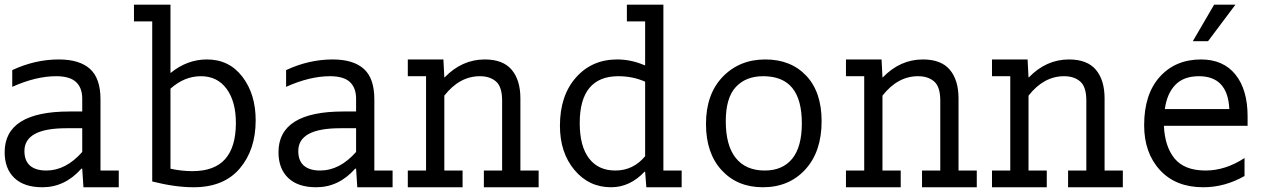

<svg xmlns="http://www.w3.org/2000/svg" viewBox="-26 -789 5354 809"><path d="M25.6 -493.6Q121.8 -538.5 221.8 -538.5Q309 -538.5 353.2 -498.7Q397.4 -459 397.4 -370.5V-70.5H474.4V0H325.6L320.5 -78.2H316.7Q247.4 0 152.6 0Q75.6 0 34.6 -39.1Q-6.4 -78.2 -6.4 -147.4Q-6.4 -319.2 266.7 -319.2H320.5V-373.1Q320.5 -419.2 294.2 -443.6Q267.9 -467.9 210.3 -467.9Q125.6 -467.9 25.6 -423.1ZM253.8 -248.7Q76.9 -248.7 76.9 -152.6Q76.9 -111.5 100.6 -91Q124.4 -70.5 169.2 -70.5Q251.3 -70.5 320.5 -148.7V-248.7Z M692.3 -78.2Q738.5 -67.9 784.6 -67.9Q878.2 -67.9 923.1 -119.2Q967.9 -170.5 967.9 -270.5Q967.9 -361.5 928.8 -414.7Q889.7 -467.9 820.5 -467.9Q751.3 -467.9 692.3 -415.4ZM692.3 -482.1H693.6Q762.8 -538.5 846.2 -538.5Q939.7 -538.5 995.5 -465.4Q1051.3 -392.3 1051.3 -282.1Q1051.3 -157.7 984 -78.8Q916.7 0 789.7 0Q711.5 0 615.4 -24.4V-698.7H538.5V-769.2H692.3Z M1179.5 -493.6Q1275.6 -538.5 1375.6 -538.5Q1462.8 -538.5 1507.1 -498.7Q1551.3 -459 1551.3 -370.5V-70.5H1628.2V0H1479.5L1474.4 -78.2H1470.5Q1401.3 0 1306.4 0Q1229.5 0 1188.5 -39.1Q1147.4 -78.2 1147.4 -147.4Q1147.4 -319.2 1420.5 -319.2H1474.4V-373.1Q1474.4 -419.2 1448.1 -443.6Q1421.8 -467.9 1364.1 -467.9Q1279.5 -467.9 1179.5 -423.1ZM1407.7 -248.7Q1230.8 -248.7 1230.8 -152.6Q1230.8 -111.5 1254.5 -91Q1278.2 -70.5 1323.1 -70.5Q1405.1 -70.5 1474.4 -148.7V-248.7Z M1692.3 -70.5H1769.2V-467.9H1692.3V-538.5H1842.3L1846.2 -462.8H1847.4Q1920.5 -538.5 2016.7 -538.5Q2093.6 -538.5 2130.1 -494.9Q2166.7 -451.3 2166.7 -374.4V-70.5H2243.6V0H2012.8V-70.5H2089.7V-365.4Q2089.7 -423.1 2064.1 -445.5Q2038.5 -467.9 1996.2 -467.9Q1910.3 -467.9 1846.2 -385.9V-70.5H1923.1V0H1692.3Z M2615.4 -698.7V-769.2H2769.2V-70.5H2846.2V0H2697.4L2692.3 -65.4H2689.7Q2628.2 0 2548.7 0Q2455.1 0 2394.2 -73.1Q2333.3 -146.2 2333.3 -259Q2333.3 -385.9 2400.6 -462.2Q2467.9 -538.5 2574.4 -538.5Q2633.3 -538.5 2689.7 -514.1H2692.3V-698.7ZM2692.3 -444.9Q2639.7 -467.9 2579.5 -467.9Q2498.7 -467.9 2457.7 -418.6Q2416.7 -369.2 2416.7 -270.5Q2416.7 -173.1 2455.8 -121.8Q2494.9 -70.5 2566.7 -70.5Q2642.3 -70.5 2692.3 -130.8Z M2948.7 -266.7Q2948.7 -392.3 3019.2 -465.4Q3089.7 -538.5 3198.7 -538.5Q3306.4 -538.5 3371.2 -469.9Q3435.9 -401.3 3435.9 -278.2Q3435.9 -150 3367.3 -75Q3298.7 0 3188.5 0Q3080.8 0 3014.7 -71.8Q2948.7 -143.6 2948.7 -266.7ZM3032.1 -278.2Q3032.1 -175.6 3074.4 -123.1Q3116.7 -70.5 3196.2 -70.5Q3271.8 -70.5 3312.2 -120.5Q3352.6 -170.5 3352.6 -269.2Q3352.6 -369.2 3312.2 -418.6Q3271.8 -467.9 3189.7 -467.9Q3116.7 -467.9 3074.4 -422.4Q3032.1 -376.9 3032.1 -278.2Z M3538.5 -70.5H3615.4V-467.9H3538.5V-538.5H3688.5L3692.3 -462.8H3693.6Q3766.7 -538.5 3862.8 -538.5Q3939.7 -538.5 3976.3 -494.9Q4012.8 -451.3 4012.8 -374.4V-70.5H4089.7V0H3859V-70.5H3935.9V-365.4Q3935.9 -423.1 3910.3 -445.5Q3884.6 -467.9 3842.3 -467.9Q3756.4 -467.9 3692.3 -385.9V-70.5H3769.2V0H3538.5Z M4153.8 -70.5H4230.8V-467.9H4153.8V-538.5H4303.8L4307.7 -462.8H4309Q4382.1 -538.5 4478.2 -538.5Q4555.1 -538.5 4591.7 -494.9Q4628.2 -451.3 4628.2 -374.4V-70.5H4705.1V0H4474.4V-70.5H4551.3V-365.4Q4551.3 -423.1 4525.6 -445.5Q4500 -467.9 4457.7 -467.9Q4371.8 -467.9 4307.7 -385.9V-70.5H4384.6V0H4153.8Z M5053.8 -70.5Q5137.2 -70.5 5217.9 -123.1V-47.4Q5134.6 0 5043.6 0Q4928.2 0 4861.5 -72.4Q4794.9 -144.9 4794.9 -261.5Q4794.9 -392.3 4860.9 -465.4Q4926.9 -538.5 5034.6 -538.5Q5128.2 -538.5 5179.5 -475Q5230.8 -411.5 5230.8 -298.7V-259H4878.2Q4882.1 -170.5 4923.7 -120.5Q4965.4 -70.5 5053.8 -70.5ZM5153.8 -329.5Q5147.4 -467.9 5025.6 -467.9Q4961.5 -467.9 4926.3 -431.4Q4891 -394.9 4882.1 -329.5ZM5089.7 -769.2H5179.5L5064.1 -615.4H5000Z"/></svg>

Font: Slabo 13px
Style: Regular
Weight: 400
Designer: John Hudson
Foundry: Tiro Typeworks Ltd.
Version: Version 1.02 Build 005a